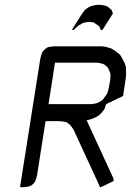

<svg xmlns="http://www.w3.org/2000/svg" viewBox="-20 -776 543 796"><path d="M63 0 147 -532.2 151.9 -549.8 154.8 -559.1 160.2 -565.9 169.9 -575.2 178.2 -580.1 187 -582 203.1 -584H402.8L418 -582L440.9 -575.2L456.1 -565.9L477.1 -549.8L482.9 -541L496.1 -516.1L502 -498L502.9 -473.1L502 -455.1L490.2 -377.9L419.9 -344.2L414.1 -326.2L408.2 -316.9L397.9 -305.2L394 -300.8L380.9 -292L361.8 -283.2L338.9 -276.9L340.8 -273.9L451.2 -34.2L450.2 -24.9L397.9 0H395L284.2 -240.2L271 -257.8L259.8 -266.1L256.8 -269L242.2 -272L226.1 -273.9H168.9L133.8 -50.8L129.9 -34.2L126 -24.9L121.1 -17.1L110.8 -7.8L103 -3.9L95.2 -2L79.1 0ZM181.2 -344.2H356.9L372.1 -346.2L380.9 -348.1L390.1 -352.1L402.8 -359.9L408.2 -365.2L417 -377.9L423.8 -387.2L426.8 -395L431.2 -412.1L437 -445.8L438 -463.9L437 -473.1L434.1 -480L428.2 -494.1L424.8 -498L415 -506.8L407.2 -511.2L398.9 -513.2L383.8 -516.1H208ZM277.8 -651.9 320.8 -720.2 331.1 -733.9 335.9 -737.8 349.1 -747.1 357.9 -751 366.2 -752.9 381.8 -755.9H397.9L414.1 -752.9L420.9 -751L428.2 -747.1L439 -737.8L442.9 -733.9L448.2 -720.2L404.8 -651.9H397.9L392.1 -665L388.2 -669.9L377 -676.8L370.1 -682.1L362.8 -684.1L355 -685.1H347.2L338.9 -684.1L321.8 -680.2L317.9 -676.8L305.2 -669.9L285.2 -651.9Z"/></svg>

Font: Petahja
Style: Italic
Weight: 400
Designer: T. Christopher White
Version: Version 1.1